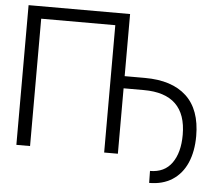

<svg xmlns="http://www.w3.org/2000/svg" viewBox="-56 -771 1122 968"><g transform="rotate(5 504.5 -287.0)"><path d="M563.5 -392.6H666Q803.2 -392.6 876.2 -324.7Q949.2 -256.8 949.2 -123Q949.2 -45.4 924.1 12.5Q898.9 70.3 850.3 101.6Q801.8 132.8 733.4 132.8L732.4 72.3Q805.7 72.3 843.3 19.3Q880.9 -33.7 880.9 -123Q880.9 -331.1 666 -331.1H563.5V0H494.1V-644.5H119.1V0H49.8V-707H563.5Z"/></g></svg>

Font: Pretendard Light
Style: Regular
Weight: 300
Designer: Base glyphs from Inter by Rasmus Andersson; Hangeul glyphs from Noto Sans CJK(Source Han Sans) by Jang Soo-young and Kan
Foundry: Kil Hyung-jin
Version: Version 1.309